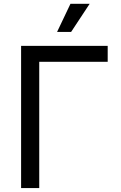

<svg xmlns="http://www.w3.org/2000/svg" viewBox="-20 -962 619 982"><path d="M530.8 -727.5V-646H180.7V0H87.9V-727.5ZM272 -798.8 340.3 -942.4H438.5L343.8 -798.8Z"/></svg>

Font: Adwaita Sans
Style: Regular
Weight: 400
Designer: Rasmus Andersson
Foundry: rsms
Version: Version 4.001;git-9221beed3